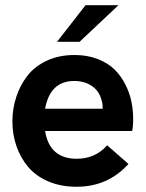

<svg xmlns="http://www.w3.org/2000/svg" viewBox="-20 -710 562 740"><path d="M199.7 -548.8 309.6 -689.9H436.5L286.6 -548.8ZM274.9 9.8Q213.9 9.8 165.8 -11Q117.7 -31.7 88.1 -67.1Q58.6 -102.5 43.2 -147.2Q27.8 -191.9 27.8 -242.2Q27.8 -291 42.5 -335.9Q57.1 -380.9 85.2 -417.5Q113.3 -454.1 160.4 -476.1Q207.5 -498 267.1 -498Q316.4 -498 356 -482.7Q395.5 -467.3 420.7 -442.9Q445.8 -418.5 462.6 -385.5Q479.5 -352.5 486.3 -319.6Q493.2 -286.6 493.2 -252Q493.2 -217.3 488.8 -205.1H153.8Q170.9 -98.1 275.9 -98.1Q346.7 -98.1 393.1 -149.9L475.1 -78.1Q396 9.8 274.9 9.8ZM153.8 -291H376Q376 -308.6 372.1 -321.8Q363.3 -358.4 334.7 -378.2Q306.2 -397.9 266.1 -397.9Q173.3 -397.9 153.8 -291Z"/></svg>

Font: HK Grotesk Legacy
Style: Bold
Weight: 700
Designer: Alfredo Marco Pradil
Foundry: Hanken Design Co.
Version: Version 2.022;PS 002.022;hotconv 1.0.88;makeotf.lib2.5.64775